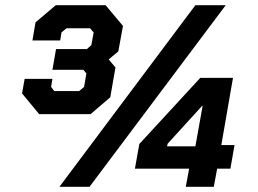

<svg xmlns="http://www.w3.org/2000/svg" viewBox="-20 -720 993 740"><path d="M65 -360 75 -416H182L177 -385L189 -369H285L304 -385L313 -437L301 -451H182L196 -531H315L332 -546L341 -595L327 -611H236L217 -595L212 -564H105L117 -634L195 -700H387L454 -620L436 -522L399 -491L425 -460L405 -345L329 -280H131ZM709 -70H500L517 -165L752 -420H878L833 -161H884L868 -70H817L804 0H696ZM733 -156 761 -312H759L626 -166L624 -156ZM850 -700 325 0H209L733 -700Z"/></svg>

Font: Chakra Petch SemiBold
Style: Italic
Weight: 600
Italic angle: -10°
Designer: Katatrad Aksorn Co.,Ltd.
Foundry: Cadson Demak Co.,Ltd.
Version: Version 1.000; ttfautohint (v1.6)